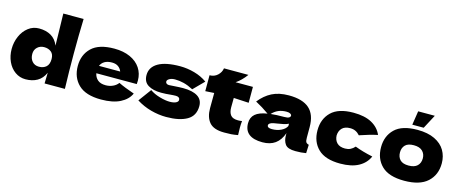

<svg xmlns="http://www.w3.org/2000/svg" viewBox="-44 -1416 4933 2064"><g transform="rotate(15 2422.5 -384.0)"><path d="M688 -389Q688 -188 694 0H468L471 -120Q442 -53 387 -21.5Q332 10 257 10Q192 10 140 -27Q88 -64 59 -127.5Q30 -191 30 -267Q30 -342 59 -408.5Q88 -475 140.5 -515.5Q193 -556 260 -556Q338 -556 393.5 -523.5Q449 -491 476 -423Q476 -480 472 -606Q468 -728 468 -778H694Q688 -592 688 -389ZM473 -273Q473 -326 442 -351Q411 -376 364 -376Q319 -376 288.5 -347.5Q258 -319 258 -273Q258 -222 286 -190Q314 -158 362 -158Q411 -158 442 -185.5Q473 -213 473 -273Z M1303 -250H977Q985 -206 1016.5 -178.5Q1048 -151 1106 -151Q1148 -151 1185 -167.5Q1222 -184 1244 -214Q1311 -181 1422 -143Q1391 -73 1309.5 -31.5Q1228 10 1097 10Q927 10 845.5 -68.5Q764 -147 764 -275Q764 -400 845 -478Q926 -556 1097 -556Q1199 -556 1274 -522Q1349 -488 1389 -427.5Q1429 -367 1429 -289Q1429 -263 1427 -250ZM984 -334H1220Q1208 -366 1181 -385.5Q1154 -405 1111 -405Q1061 -405 1029 -386Q997 -367 984 -334Z M1489 -85 1594 -228Q1640 -195 1705 -176.5Q1770 -158 1817 -158Q1862 -158 1886.5 -170.5Q1911 -183 1911 -203Q1911 -219 1899 -228Q1887 -237 1866 -237Q1853 -237 1836.5 -236Q1820 -235 1810 -234Q1758 -228 1703 -228Q1614 -228 1558.5 -261.5Q1503 -295 1503 -371Q1503 -459 1586 -507.5Q1669 -556 1830 -556Q1909 -556 1989.5 -533.5Q2070 -511 2132 -466L2017 -350Q1960 -380 1910.5 -392.5Q1861 -405 1811 -405Q1776 -405 1751 -391Q1726 -377 1726 -359Q1726 -345 1736.5 -337Q1747 -329 1764 -329Q1781 -329 1811 -332Q1884 -337 1920 -337Q2024 -337 2081 -302Q2138 -267 2138 -195Q2138 -87 2054 -38.5Q1970 10 1822 10Q1738 10 1651.5 -13.5Q1565 -37 1489 -85Z M2641 -367Q2549 -373 2473 -376L2472 -270Q2472 -216 2495.5 -185.5Q2519 -155 2579 -155Q2602 -155 2623 -159Q2619 -122 2619 -84Q2619 -66 2621 -2Q2577 6 2547 8Q2517 10 2469 10Q2352 10 2303.5 -46.5Q2255 -103 2255 -204L2256 -373Q2209 -371 2158 -367V-544Q2210 -544 2246 -577Q2282 -610 2289 -656H2561Q2510 -586 2448 -544H2641Z M3342 -166Q3342 -132 3350 -118Q3358 -104 3382 -98L3378 -4Q3346 1 3322.5 3Q3299 5 3260 5Q3174 5 3146 -33.5Q3118 -72 3118 -132V-157Q3089 -75 3033.5 -35Q2978 5 2892 5Q2792 5 2741.5 -35Q2691 -75 2691 -154Q2691 -219 2734 -256Q2777 -293 2867 -307Q2791 -361 2715 -401Q2775 -477 2852 -516.5Q2929 -556 3039 -556Q3193 -556 3267.5 -489.5Q3342 -423 3342 -285ZM2900 -312Q2960 -319 3050 -319Q3087 -319 3102 -328Q3117 -337 3117 -351Q3117 -363 3102 -371.5Q3087 -380 3060 -380Q3009 -380 2970 -363Q2931 -346 2900 -312ZM3118 -236V-262Q3094 -250 3065 -243.5Q3036 -237 2995 -231L2959 -225Q2903 -214 2903 -187Q2903 -158 2955 -158Q3011 -158 3056 -179.5Q3101 -201 3118 -236Z M3768 -160Q3801 -160 3827 -172.5Q3853 -185 3875 -210Q3960 -177 4074 -153Q4041 -76 3962.5 -33Q3884 10 3759 10Q3592 10 3512 -68Q3432 -146 3432 -273Q3432 -400 3512 -478Q3592 -556 3759 -556Q3884 -556 3962.5 -513Q4041 -470 4074 -393Q3985 -374 3875 -336Q3853 -361 3827 -373.5Q3801 -386 3768 -386Q3708 -386 3677.5 -355Q3647 -324 3645 -273Q3647 -222 3677.5 -191Q3708 -160 3768 -160Z M4139 -275Q4139 -400 4219.5 -478Q4300 -556 4471 -556Q4586 -556 4663.5 -518.5Q4741 -481 4778 -417.5Q4815 -354 4815 -275Q4815 -146 4729.5 -68Q4644 10 4471 10Q4300 10 4219.5 -68.5Q4139 -147 4139 -275ZM4604 -274Q4604 -323 4572 -354.5Q4540 -386 4475 -386Q4410 -386 4380 -355Q4350 -324 4350 -274Q4350 -222 4380 -191Q4410 -160 4475 -160Q4540 -160 4572 -191Q4604 -222 4604 -274ZM4528 -595H4401L4425 -750H4610Z"/></g></svg>

Font: Mantou Sans
Style: Regular
Weight: 400
Designer: Mant0u / artakana
Foundry: Mant0u / artakana
Version: Version 1.001;October 22, 2023;FontCreator 14.0.0.2901 64-bi